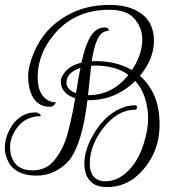

<svg xmlns="http://www.w3.org/2000/svg" viewBox="-43 -673 786 790"><path d="M532.8 -360.8Q613.6 -290.4 613.6 -161.6Q613.6 -37.6 527.2 44.8Q472.8 96.8 397.2 96.8Q321.6 96.8 307.2 29.6Q304 14.4 304 -0.8Q304 -52.8 338.4 -114.4Q382.4 -194.4 450.4 -225.6Q482.4 -240 513.6 -240Q518.4 -240 520 -235.2Q521.6 -230.4 519.6 -226Q517.6 -221.6 512.8 -221.6Q440 -221.6 380.8 -144.8Q326.4 -73.6 326.4 0Q326.4 57.6 369.6 70.4Q379.2 72.8 391.2 72.8Q432.8 72.8 469.6 43.2Q539.2 -12.8 562.4 -138.4Q566.4 -162.4 566.4 -190Q566.4 -217.6 559.2 -248Q547.2 -302.4 513.6 -340Q432.8 -260.8 322.4 -260.8H316.8Q295.2 -81.6 242.4 -14.4Q220 12.8 184.8 31.2Q149.6 49.6 106.8 49.6Q64 49.6 35.6 35.2Q7.2 20.8 -5.6 -1.6Q-23.2 -34.4 -23.2 -61.6Q-23.2 -88.8 -15.2 -112.4Q-7.2 -136 8 -158.8Q23.2 -181.6 48 -196Q72.8 -210.4 101.6 -210.4Q117.6 -210.4 124 -199.2L125.6 -195.2Q56 -195.2 19.2 -136Q-1.6 -102.4 -1.6 -67.2Q-1.6 -51.2 2.4 -34.4Q20 28 90.4 28Q149.6 28 183.2 -16.8Q220 -64 236 -126.4Q253.6 -192 266.4 -268.8Q224.8 -282.4 212 -312.8Q207.2 -324 207.2 -339.2Q207.2 -354.4 221.6 -372.8Q243.2 -403.2 292 -415.2Q307.2 -485.6 329.6 -522.8Q352 -560 389.6 -560Q400.8 -560 404 -550.4L405.6 -546.4Q375.2 -546.4 359.2 -514Q343.2 -481.6 334.4 -420.8Q339.2 -421.6 349.6 -421.6Q436 -421.6 500 -384.8Q542.4 -448 542.4 -511.2Q542.4 -557.6 510.8 -595.2Q479.2 -632.8 407.2 -632.8Q261.6 -632.8 176.8 -528Q112 -448.8 112 -355.2Q112 -288.8 149.6 -263.2Q165.6 -252 187.2 -252Q179.2 -233.6 162.4 -233.6Q103.2 -233.6 82.4 -295.2Q72.8 -322.4 72.8 -360.4Q72.8 -398.4 94.4 -451.2Q136 -556 234.4 -610.4Q310.4 -652.8 407.2 -652.8Q468 -652.8 509.6 -633.6Q590.4 -596.8 590.4 -504.8Q590.4 -431.2 532.8 -360.8ZM349.6 -403.2Q349.6 -403.2 332 -402.4Q324.8 -338.4 319.2 -281.6H321.6Q419.2 -281.6 485.6 -364.8Q432.8 -403.2 349.6 -403.2ZM288 -393.6Q230.4 -374.4 230.4 -333.6Q230.4 -304 269.6 -289.6Q282.4 -368 288 -393.6Z"/></svg>

Font: Rouge Script
Style: Regular
Weight: 400
Designer: Sabrina Mariela Lopez
Foundry: Typesenses
Version: Version 1.003